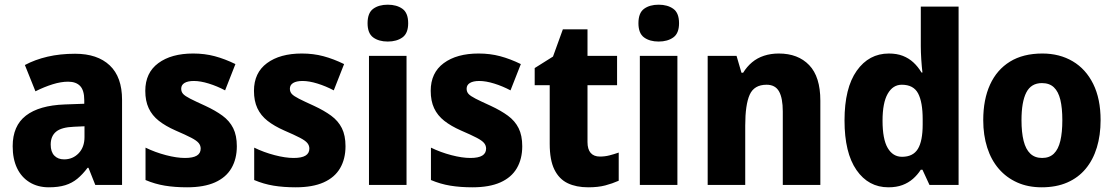

<svg xmlns="http://www.w3.org/2000/svg" viewBox="-20 -788 4751 818"><path d="M300 -559Q395 -559 447.5 -509.5Q500 -460 500 -363V0H386L357 -73H353Q332 -45 309.5 -26.5Q287 -8 258 1Q229 10 188 10Q141 10 106 -11.5Q71 -33 52.5 -72Q34 -111 34 -165Q34 -252 90.5 -295.5Q147 -339 256 -343L339 -346V-361Q339 -403 321.5 -421.5Q304 -440 270 -440Q240 -440 204.5 -429Q169 -418 131 -399L86 -511Q129 -534 182.5 -546.5Q236 -559 300 -559ZM295 -248Q242 -246 219 -227Q196 -208 196 -172Q196 -141 211.5 -125Q227 -109 253 -109Q290 -109 315 -135Q340 -161 340 -204V-250Z M989 -165Q989 -111 966 -71.5Q943 -32 896 -11Q849 10 777 10Q725 10 682.5 3Q640 -4 600 -21V-159Q641 -139 687 -127Q733 -115 768 -115Q802 -115 818.5 -125Q835 -135 835 -155Q835 -168 826.5 -178.5Q818 -189 795 -201Q772 -213 728 -232Q685 -251 656.5 -273.5Q628 -296 613.5 -327Q599 -358 599 -401Q599 -478 654.5 -519Q710 -560 803 -560Q852 -560 895 -548.5Q938 -537 983 -515L939 -403Q905 -421 869.5 -432Q834 -443 806 -443Q780 -443 766 -434.5Q752 -426 752 -410Q752 -397 760 -388Q768 -379 790.5 -367.5Q813 -356 855 -337Q898 -317 928 -295Q958 -273 973.5 -242Q989 -211 989 -165Z M1452 -165Q1452 -111 1429 -71.5Q1406 -32 1359 -11Q1312 10 1240 10Q1188 10 1145.5 3Q1103 -4 1063 -21V-159Q1104 -139 1150 -127Q1196 -115 1231 -115Q1265 -115 1281.5 -125Q1298 -135 1298 -155Q1298 -168 1289.5 -178.5Q1281 -189 1258 -201Q1235 -213 1191 -232Q1148 -251 1119.5 -273.5Q1091 -296 1076.5 -327Q1062 -358 1062 -401Q1062 -478 1117.5 -519Q1173 -560 1266 -560Q1315 -560 1358 -548.5Q1401 -537 1446 -515L1402 -403Q1368 -421 1332.5 -432Q1297 -443 1269 -443Q1243 -443 1229 -434.5Q1215 -426 1215 -410Q1215 -397 1223 -388Q1231 -379 1253.5 -367.5Q1276 -356 1318 -337Q1361 -317 1391 -295Q1421 -273 1436.5 -242Q1452 -211 1452 -165Z M1712 -550V0H1552V-550ZM1632 -768Q1670 -768 1694.5 -750.5Q1719 -733 1719 -689Q1719 -646 1694.5 -628.5Q1670 -611 1632 -611Q1594 -611 1570 -628.5Q1546 -646 1546 -689Q1546 -733 1570 -750.5Q1594 -768 1632 -768Z M2205 -165Q2205 -111 2182 -71.5Q2159 -32 2112 -11Q2065 10 1993 10Q1941 10 1898.5 3Q1856 -4 1816 -21V-159Q1857 -139 1903 -127Q1949 -115 1984 -115Q2018 -115 2034.5 -125Q2051 -135 2051 -155Q2051 -168 2042.5 -178.5Q2034 -189 2011 -201Q1988 -213 1944 -232Q1901 -251 1872.5 -273.5Q1844 -296 1829.5 -327Q1815 -358 1815 -401Q1815 -478 1870.5 -519Q1926 -560 2019 -560Q2068 -560 2111 -548.5Q2154 -537 2199 -515L2155 -403Q2121 -421 2085.5 -432Q2050 -443 2022 -443Q1996 -443 1982 -434.5Q1968 -426 1968 -410Q1968 -397 1976 -388Q1984 -379 2006.5 -367.5Q2029 -356 2071 -337Q2114 -317 2144 -295Q2174 -273 2189.5 -242Q2205 -211 2205 -165Z M2536 -121Q2557 -121 2576.5 -126Q2596 -131 2616 -138V-18Q2589 -6 2558.5 2Q2528 10 2486 10Q2435 10 2398.5 -7.5Q2362 -25 2342 -65.5Q2322 -106 2322 -175V-425H2258V-498L2336 -547L2378 -663H2483V-550H2609V-425H2483V-183Q2483 -152 2496.5 -136.5Q2510 -121 2536 -121Z M2866 -550V0H2706V-550ZM2786 -768Q2824 -768 2848.5 -750.5Q2873 -733 2873 -689Q2873 -646 2848.5 -628.5Q2824 -611 2786 -611Q2748 -611 2724 -628.5Q2700 -646 2700 -689Q2700 -733 2724 -750.5Q2748 -768 2786 -768Z M3298 -560Q3380 -560 3427.5 -510.5Q3475 -461 3475 -359V0H3315V-313Q3315 -370 3299 -398.5Q3283 -427 3246 -427Q3193 -427 3174 -384.5Q3155 -342 3155 -253V0H2995V-550H3118L3139 -478H3146Q3162 -504 3184 -522.5Q3206 -541 3235 -550.5Q3264 -560 3298 -560Z M3765 10Q3680 10 3629 -63.5Q3578 -137 3578 -275Q3578 -413 3630 -486.5Q3682 -560 3767 -560Q3801 -560 3826.5 -550Q3852 -540 3871.5 -522Q3891 -504 3906 -479H3910Q3907 -504 3905 -535Q3903 -566 3903 -591V-760H4064V0H3940L3910 -65H3903Q3889 -43 3869.5 -26Q3850 -9 3824.5 0.5Q3799 10 3765 10ZM3823 -120Q3870 -120 3890.5 -153.5Q3911 -187 3911 -258V-280Q3911 -353 3891.5 -390Q3872 -427 3822 -427Q3784 -427 3762 -388.5Q3740 -350 3740 -274Q3740 -195 3762 -157.5Q3784 -120 3823 -120Z M4669 -276Q4669 -212 4653 -159.5Q4637 -107 4605.5 -69Q4574 -31 4527 -10.5Q4480 10 4418 10Q4360 10 4314 -10.5Q4268 -31 4235.5 -68.5Q4203 -106 4186 -159Q4169 -212 4169 -276Q4169 -364 4198 -427.5Q4227 -491 4283 -525.5Q4339 -560 4421 -560Q4494 -560 4550 -527Q4606 -494 4637.5 -430.5Q4669 -367 4669 -276ZM4332 -276Q4332 -224 4341 -188Q4350 -152 4369.5 -133.5Q4389 -115 4420 -115Q4451 -115 4470 -133.5Q4489 -152 4497.5 -188Q4506 -224 4506 -276Q4506 -328 4497.5 -363Q4489 -398 4470 -416Q4451 -434 4419 -434Q4373 -434 4352.5 -394Q4332 -354 4332 -276Z"/></svg>

Font: Noto Sans Khmer SemiCondensed ExtraBold
Style: Regular
Weight: 800
Width: 4
Designer: Danh Hong and the Monotype Design Team
Foundry: Monotype Imaging Inc.
Version: Version 2.004